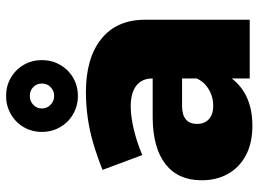

<svg xmlns="http://www.w3.org/2000/svg" viewBox="-132 -730 870 647"><g transform="rotate(-90 303.5 -406.0)"><path d="M271 -228Q241 -228 225.5 -215.5Q210 -203 210 -177Q210 -152 226 -137.5Q242 -123 271 -123Q292 -123 310 -130Q328 -137 342 -149.5Q356 -162 363 -179L388 -107Q368 -52 321 -21.5Q274 9 204 9Q146 9 105 -12.5Q64 -34 42 -72.5Q20 -111 20 -162Q20 -241 74 -283.5Q128 -326 230 -327H381V-228ZM363 -329Q363 -363 339 -382Q315 -401 269 -401Q236 -401 193 -391Q150 -381 105 -362L55 -496Q100 -514 144 -527Q188 -540 231.5 -546Q275 -552 317 -552Q432 -552 496.5 -500Q561 -448 561 -353V0H363ZM304 -821Q338 -821 365.5 -805Q393 -789 409 -761.5Q425 -734 425 -700Q425 -667 409 -639Q393 -611 365.5 -595Q338 -579 304 -579Q271 -579 243 -595Q215 -611 199 -639Q183 -667 183 -700Q183 -734 199 -761.5Q215 -789 243 -805Q271 -821 304 -821ZM304 -741Q287 -741 274.5 -729.5Q262 -718 262 -700Q262 -683 274.5 -671Q287 -659 304 -659Q322 -659 334 -671Q346 -683 346 -700Q346 -718 334 -729.5Q322 -741 304 -741Z"/></g></svg>

Font: Alexandria ExtraBold
Style: Regular
Weight: 800
Designer: Mohamed Gaber
Foundry: Kief Type Foundry
Version: Version 5.100